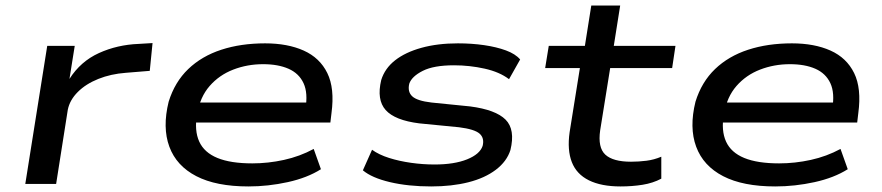

<svg xmlns="http://www.w3.org/2000/svg" viewBox="-20 -662 3174 691"><path d="M71 0 150 -497H249L230 -378Q270 -441 336 -471Q402 -501 479 -504L529 -507L519 -407L433 -400Q379 -396 334 -378Q289 -360 260 -331Q231 -302 224 -267L182 0Z M874 9Q758 9 686.5 -28Q615 -65 589.5 -134Q564 -203 587 -296Q609 -367 657.5 -413.5Q706 -460 776.5 -483Q847 -506 934 -506Q1015 -506 1073 -480Q1131 -454 1158 -399Q1185 -344 1173 -255L1169 -221H660L671 -293H1107L1079 -269Q1089 -327 1072.5 -362.5Q1056 -398 1018.5 -414.5Q981 -431 927 -431Q870 -431 819.5 -411.5Q769 -392 734.5 -352.5Q700 -313 690 -253L689 -251Q679 -192 697 -152.5Q715 -113 762.5 -93.5Q810 -74 888 -74Q945 -74 1002 -86.5Q1059 -99 1109 -126L1135 -53Q1086 -22 1015.5 -6.5Q945 9 874 9Z M1532 9Q1449 9 1383.5 -6.5Q1318 -22 1286 -49L1319 -123Q1344 -105 1380.5 -93.5Q1417 -82 1459.5 -76Q1502 -70 1544 -70Q1615 -70 1661 -88.5Q1707 -107 1717 -137Q1724 -165 1706 -181Q1688 -197 1632 -204L1489 -218Q1401 -229 1368 -266Q1335 -303 1352 -374Q1365 -416 1402 -445Q1439 -474 1497 -490Q1555 -506 1628 -506Q1678 -506 1722.5 -499.5Q1767 -493 1801 -480.5Q1835 -468 1852 -448L1812 -377Q1778 -403 1724 -415Q1670 -427 1614 -427Q1541 -427 1501.5 -407Q1462 -387 1453 -361Q1446 -332 1463.5 -315.5Q1481 -299 1533 -293L1672 -279Q1764 -267 1799.5 -231.5Q1835 -196 1817 -122Q1804 -81 1764.5 -51Q1725 -21 1665.5 -6Q1606 9 1532 9Z M2213 9Q2144 9 2099.5 -13Q2055 -35 2038 -78.5Q2021 -122 2030 -186L2067 -417H1942L1955 -497H2085L2108 -642H2212L2189 -497H2411L2399 -417H2176L2140 -193Q2131 -131 2158.5 -105.5Q2186 -80 2251 -80Q2279 -80 2306.5 -83.5Q2334 -87 2360 -98V-19Q2330 -3 2292.5 3Q2255 9 2213 9Z M2770 9Q2654 9 2582.5 -28Q2511 -65 2485.5 -134Q2460 -203 2483 -296Q2505 -367 2553.5 -413.5Q2602 -460 2672.5 -483Q2743 -506 2830 -506Q2911 -506 2969 -480Q3027 -454 3054 -399Q3081 -344 3069 -255L3065 -221H2556L2567 -293H3003L2975 -269Q2985 -327 2968.5 -362.5Q2952 -398 2914.5 -414.5Q2877 -431 2823 -431Q2766 -431 2715.5 -411.5Q2665 -392 2630.5 -352.5Q2596 -313 2586 -253L2585 -251Q2575 -192 2593 -152.5Q2611 -113 2658.5 -93.5Q2706 -74 2784 -74Q2841 -74 2898 -86.5Q2955 -99 3005 -126L3031 -53Q2982 -22 2911.5 -6.5Q2841 9 2770 9Z"/></svg>

Font: Nunito Sans 7pt Expanded Medium
Style: Italic
Weight: 500
Width: 7
Italic angle: -9°
Designer: Vernon Adams
Foundry: Vernon Adams
Version: Version 3.101;gftools[0.9.27]